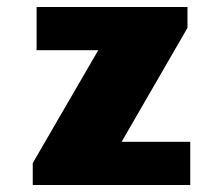

<svg xmlns="http://www.w3.org/2000/svg" viewBox="-20 -531 640 551"><path d="M74 0V-63L262 -387H85V-511H518V-451L329 -124H526V0Z"/></svg>

Font: Chivo Mono Black
Style: Regular
Weight: 900
Designer: Hector Gatti
Foundry: Omnibus-Type
Version: Version 1.008